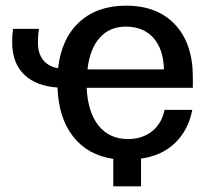

<svg xmlns="http://www.w3.org/2000/svg" viewBox="-20 -552 726 678"><path d="M478 8V106H380V9Q290 -4 238.5 -69.5Q187 -135 183 -243Q107 -248 65 -289Q23 -330 23 -402Q23 -431 26 -450H118Q114 -435 114 -401Q114 -363 132.5 -340Q151 -317 185 -311Q197 -416 260 -474Q323 -532 425 -532Q536 -532 598.5 -465Q661 -398 661 -279V-242H286Q290 -156 328 -108.5Q366 -61 432 -61Q482 -61 516.5 -88Q551 -115 561 -164H659Q645 -92 598 -47Q551 -2 478 8ZM559 -307Q557 -379 521.5 -418.5Q486 -458 424 -458Q367 -458 332 -418.5Q297 -379 289 -307Z"/></svg>

Font: Non Bureau
Style: Regular
Weight: 400
Designer: Jona Saucedo
Foundry: Non Foundry
Version: Version 1.000; ttfautohint (v1.8.4)